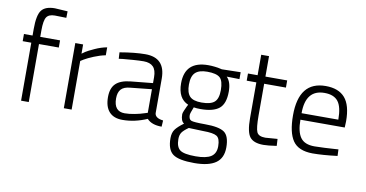

<svg xmlns="http://www.w3.org/2000/svg" viewBox="-88 -973 2767 1451"><g transform="rotate(10 1296.0 -247.5)"><path d="M155 -445V0H96V-445H30V-500H96V-551Q96 -657 125 -694.5Q154 -732 227 -732L325 -726L324 -676Q265 -678 236 -678Q190 -678 172.5 -652Q155 -626 155 -550V-500H307V-445Z M424 0V-500H484V-429Q493 -436 509.5 -447Q526 -458 574 -480Q622 -502 667 -510V-449Q625 -441 579 -422Q533 -403 508 -388L484 -373V0Z M1114 -349V-83Q1118 -46 1179 -39L1176 9Q1099 9 1063 -31Q969 10 875 10Q808 10 773 -28.5Q738 -67 738 -141Q738 -210 773.5 -244.5Q809 -279 885 -287L1055 -304V-349Q1055 -404 1030.5 -429Q1006 -454 957 -454Q925 -454 878 -450.5Q831 -447 799 -444L768 -440L765 -489Q880 -509 961 -509Q1114 -509 1114 -349ZM1055 -257 892 -240Q843 -236 821.5 -212Q800 -188 800 -142Q800 -42 883 -42Q918 -42 961 -50.5Q1004 -59 1029 -68L1055 -76Z M1466 237Q1346 237 1301.5 204Q1257 171 1257 83Q1257 41 1275.5 15.5Q1294 -10 1339 -43Q1313 -59 1313 -111Q1313 -119 1321 -138.5Q1329 -158 1337 -174L1345 -189Q1264 -223 1264 -340Q1264 -510 1444 -510Q1467 -510 1493.5 -507Q1520 -504 1535 -500L1549 -497L1693 -500V-447L1595 -449Q1630 -414 1630 -340Q1630 -247 1585 -210Q1540 -173 1441 -173Q1412 -173 1390 -177Q1370 -128 1370 -115Q1370 -82 1389.5 -74Q1409 -66 1497 -66Q1603 -66 1644 -37.5Q1685 -9 1685 79Q1685 161 1630.5 199Q1576 237 1466 237ZM1493 -13 1380 -17Q1343 9 1330 28.5Q1317 48 1317 79Q1317 139 1347 162Q1377 185 1467 185Q1549 185 1586 160.5Q1623 136 1623 81Q1623 21 1596 4Q1569 -13 1493 -13ZM1441 -223Q1511 -223 1540 -249Q1569 -275 1569 -340Q1569 -411 1542 -435.5Q1515 -460 1444 -460Q1382 -460 1353 -432.5Q1324 -405 1324 -340Q1324 -279 1350 -251Q1376 -223 1441 -223Z M2050 -445H1883V-202Q1883 -105 1896.5 -75Q1910 -45 1962 -45L2055 -52L2058 1Q1992 11 1957 11Q1882 11 1852.5 -26.5Q1823 -64 1823 -170V-445H1749V-500H1823V-657H1883V-500H2050Z M2339 -45Q2371 -45 2417 -47.5Q2463 -50 2493 -52L2522 -54L2524 -4Q2411 10 2333 10Q2225 9 2182 -54Q2139 -117 2139 -248Q2139 -509 2345 -509Q2444 -509 2493 -452.5Q2542 -396 2542 -273L2540 -225H2200Q2200 -133 2231.5 -89Q2263 -45 2339 -45ZM2200 -275H2482Q2482 -373 2449.5 -414.5Q2417 -456 2345 -456Q2200 -456 2200 -275Z"/></g></svg>

Font: TypoPRO Titillium Text
Style: 250 wt
Weight: 300
Designer: Accademia di Belle Arti di Urbino and others
Foundry: Accademia di Belle Arti di Urbino and others.
Version: Version 25.000